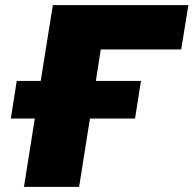

<svg xmlns="http://www.w3.org/2000/svg" viewBox="-20 -725 751 745"><path d="M73 0 115 -265H22L45 -411H138L185 -705H711L683 -533H371L352 -411H527L504 -265H329L287 0Z"/></svg>

Font: Winston Black
Style: Italic
Weight: 900
Italic angle: -9°
Designer: Original fonts by Vernon Adams / Changes by Cristiano Sobral
Foundry: VOriginal fonts by Vernon Adams / Changes by Cristiano Sobral
Version: Version 2.503;July 17, 2020;FontCreator 13.0.0.2655 64-bit